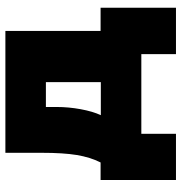

<svg xmlns="http://www.w3.org/2000/svg" viewBox="0 -550 680 720"><g transform="rotate(-90 340.0 -190.0)"><path d="M24.9 129.9V-152.8H90.8Q110.4 -191.9 118.7 -242.2Q127 -292.5 127 -374V-509.8H584V-152.8H670.9V129.9H497.1V0H198.2V129.9ZM268.1 -151.9H392.1V-357.9H298.8V-316.9Q298.8 -272.9 290.5 -227.5Q282.2 -182.1 268.1 -151.9Z"/></g></svg>

Font: Mulish ExtraBlack
Style: Regular
Weight: 1000
Designer: Vernon Adams
Foundry: Vernon Adams
Version: Version 3.603; ttfautohint (v1.8.3)